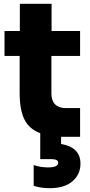

<svg xmlns="http://www.w3.org/2000/svg" viewBox="-20 -716 476 1016"><path d="M243.2 279.8Q195.3 279.8 158.2 267.1V157.2Q193.4 169.9 233.9 169.9Q288.1 169.9 288.1 145Q288.1 126 250 126H192.9V-11.2Q134.8 -32.7 109.4 -83.5Q84 -134.3 84 -225.1V-419.9H3.9V-551.8H85V-695.8H252.9V-551.8H403.8V-419.9H252V-220.2Q252 -183.6 271.7 -163.8Q291.5 -144 328.1 -144H403.8V7.8H329.1H303.2V45.9Q405.8 63.5 405.8 149.9Q405.8 207 363.3 243.4Q320.8 279.8 243.2 279.8Z"/></svg>

Font: Sora ExtraBold
Style: Regular
Weight: 800
Designer: Jonathan Barnbrook, Julián Moncada
Foundry: Barnbrook Fonts
Version: Version 2.000